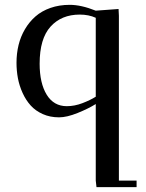

<svg xmlns="http://www.w3.org/2000/svg" viewBox="-20 -476 602 790"><path d="M47.9 -217.8Q47.9 -255.9 56.4 -290.8Q64.9 -325.7 82.8 -356Q100.6 -386.2 126 -408.4Q151.4 -430.7 187.5 -443.4Q223.6 -456.1 267.1 -456.1Q314 -456.1 374 -432.1L467.8 -439L469.2 -411.1V267.1H542V293.9H377L374 267.1V-47.9Q343.3 -28.8 299.1 -11Q254.9 6.8 223.1 6.8Q186 6.8 156 -6.6Q126 -20 106.2 -42Q86.4 -64 73 -93.5Q59.6 -123 53.7 -154.1Q47.9 -185.1 47.9 -217.8ZM143.1 -213.9Q143.1 -133.8 172.1 -86.4Q201.2 -39.1 254.9 -39.1Q286.6 -39.1 319.1 -51.5Q351.6 -64 374 -78.1V-402.8Q345.2 -416 308.1 -416Q232.9 -416 188 -366.5Q143.1 -316.9 143.1 -213.9Z"/></svg>

Font: Dehuti
Style: Bold
Weight: 700
Version: Version 1.2